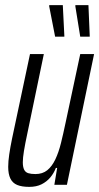

<svg xmlns="http://www.w3.org/2000/svg" viewBox="-20 -721 387 749"><path d="M94 8Q65 8 47 0.5Q29 -7 20.5 -24.5Q12 -42 12 -70Q12 -91 16 -118.5Q20 -146 27 -180L97 -510H151L87 -202Q78 -160 73.5 -132.5Q69 -105 69 -88Q69 -70 74 -59.5Q79 -49 90 -45.5Q101 -42 118 -42Q146 -42 164.5 -57Q183 -72 196 -99.5Q209 -127 218 -163.5Q227 -200 236 -243L293 -510H347L241 0H192L203 -66H198Q190 -45 176 -28.5Q162 -12 142 -2Q122 8 94 8ZM195 -578 172 -696V-701H225L231 -582V-578ZM293 -578 274 -696V-701H325L330 -582V-578Z"/></svg>

Font: Saira UltraCondensed
Style: Italic
Weight: 400
Width: 1
Italic angle: -12°
Designer: Hector Gatti with collaboration of the Omnibus-Type team
Foundry: Omnibus-Type
Version: Version 1.101